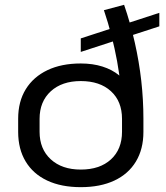

<svg xmlns="http://www.w3.org/2000/svg" viewBox="-20 -769 690 797"><path d="M315.3 7.9Q234.3 7.9 176 -19.5Q117.7 -46.9 86.6 -98.5Q55.4 -150.1 55.4 -221.4V-276.2Q55.4 -347.5 87 -398.7Q118.5 -449.8 176.8 -477.7Q235.1 -505.5 315.3 -505.5Q365 -505.5 405.1 -492.8Q445.2 -480.2 473.7 -456.8Q502.2 -433.4 517.4 -401.1L481 -409.4Q475.7 -462.1 466.1 -514.9Q456.4 -567.6 442.8 -620.8Q429.1 -674 411.3 -726.8L495.1 -749.1Q522 -670.7 539.7 -591.7Q557.5 -512.7 566.4 -433.9Q575.3 -355.1 575.3 -276.2V-221.4Q575.3 -150.1 544.2 -98.5Q513.1 -46.9 454.8 -19.5Q396.5 7.9 315.3 7.9ZM315.3 -65.1Q394.5 -65.1 440.5 -107.3Q486.5 -149.5 486.5 -222.1V-275.5Q486.5 -348.3 440.5 -390.4Q394.5 -432.5 315.3 -432.5Q237.1 -432.5 190.7 -390Q144.3 -347.4 144.3 -275.5V-222.1Q144.3 -150.3 190.7 -107.7Q237.1 -65.1 315.3 -65.1ZM315.3 -609.6 641.4 -715.7V-659.7L315.3 -553.5Z"/></svg>

Font: Pathway Extreme 8pt Thin
Style: Regular
Weight: 100
Version: Version 1.001;gftools[0.9.26]